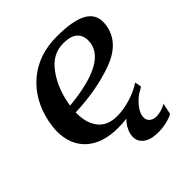

<svg xmlns="http://www.w3.org/2000/svg" viewBox="-184 -632 918 918"><g transform="rotate(-45 275.0 -173.0)"><path d="M550 -400Q550 -387 547 -370Q528 -274 411 -232.5Q294 -191 151 -186Q149 -117 181 -75Q213 -33 280 -33Q320 -33 367.5 -47Q415 -61 453 -86L459 -53Q446 -44 429 -35Q406 -19 387.5 4Q369 27 364 49Q363 53 363 60Q363 79 376.5 90Q390 101 412 101Q440 101 477 82L465 138Q444 149 417 155Q390 161 363 161Q314 161 287.5 141.5Q261 122 261 90Q261 70 271.5 47.5Q282 25 301 6Q276 10 243 10Q138 10 80.5 -42Q23 -94 23 -185Q23 -210 30 -248Q55 -368 138 -437.5Q221 -507 343 -507Q449 -507 499.5 -480.5Q550 -454 550 -400ZM342 -462Q271 -462 223.5 -399.5Q176 -337 159 -251Q157 -244 155 -228Q437 -255 437 -388Q437 -422 414.5 -442Q392 -462 342 -462Z"/></g></svg>

Font: Trirong SemiBold
Style: Italic
Weight: 600
Italic angle: -12°
Designer: Katatrad Team
Foundry: CadsonDemak
Version: Version 1.001